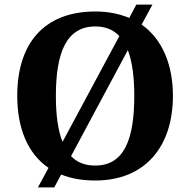

<svg xmlns="http://www.w3.org/2000/svg" viewBox="-20 -775 827 835"><path d="M191 -45 145 40H216L246 -16C288 1 337 10 394 10C611 10 732 -137 732 -358C732 -497 684 -606 596 -668L643 -755H573L542 -697C499 -715 450 -725 395 -725C166 -725 55 -580 55 -359C55 -218 100 -107 191 -45ZM499 -618 252 -158C232 -208 223 -275 223 -358C223 -549 270 -660 395 -660C439 -660 474 -645 499 -618ZM394 -55C349 -55 315 -69 289 -96L536 -557C555 -507 564 -440 564 -358C564 -167 519 -55 394 -55Z"/></svg>

Font: Noto Serif Malayalam
Style: Bold
Weight: 700
Designer: Indian type Foundry, Jelle Bosma, Monotype Design Team
Foundry: Monotype Imaging Inc.
Version: Version 2.104